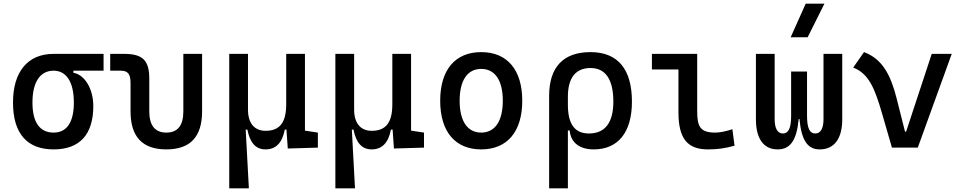

<svg xmlns="http://www.w3.org/2000/svg" viewBox="-20 -815 5313 1060"><path d="M275.9 9.8C419.9 9.8 495.1 -72.3 495.1 -229.5C495.1 -323.7 448.2 -402.8 385.3 -413.1V-424.8H551.8V-517.6H275.9C133.8 -517.6 51.8 -419.9 51.8 -249C51.8 -79.1 128.4 9.8 275.9 9.8ZM275.9 -83C199.2 -83 159.2 -140.1 159.2 -249C159.2 -361.3 201.2 -424.8 275.9 -424.8C347.2 -424.8 387.7 -361.3 387.7 -249C387.7 -140.1 349.1 -83 275.9 -83Z M898.4 9.8C1030.3 9.8 1095.7 -59.6 1095.7 -200.2V-517.6H992.2V-200.2C992.2 -122.1 960.9 -83 898.4 -83C835.9 -83 804.2 -122.1 804.2 -200.2V-380.9C804.2 -481.4 767.6 -517.6 665.5 -517.6H588.4V-424.8H646C686 -424.8 700.7 -406.7 700.7 -356.4V-200.2C700.7 -59.6 766.6 9.8 898.4 9.8Z M1445.8 9.8C1502.9 9.8 1538.6 -26.4 1552.2 -99.6H1561.5L1568.8 4.9L1734.9 0V-83L1663.6 -93.8V-517.6H1560.1V-239.3C1560.1 -133.8 1521 -92.8 1445.8 -92.8C1384.8 -92.8 1349.1 -134.8 1349.1 -210V-517.6H1245.6V224.6H1354L1336.4 -99.6H1345.7C1359.9 -26.4 1392.6 9.8 1445.8 9.8Z M2031.7 9.8C2088.9 9.8 2124.5 -26.4 2138.2 -99.6H2147.5L2154.8 4.9L2320.8 0V-83L2249.5 -93.8V-517.6H2146V-239.3C2146 -133.8 2106.9 -92.8 2031.7 -92.8C1970.7 -92.8 1935.1 -134.8 1935.1 -210V-517.6H1831.5V224.6H1939.9L1922.4 -99.6H1931.6C1945.8 -26.4 1978.5 9.8 2031.7 9.8Z M2636.7 9.8C2780.3 9.8 2863.3 -87.9 2863.3 -258.8C2863.3 -429.7 2780.3 -527.3 2636.7 -527.3C2493.2 -527.3 2410.2 -429.7 2410.2 -258.8C2410.2 -87.9 2493.2 9.8 2636.7 9.8ZM2636.7 -83C2560.5 -83 2517.6 -146.5 2517.6 -258.8C2517.6 -371.1 2560.5 -434.6 2636.7 -434.6C2712.9 -434.6 2755.9 -371.1 2755.9 -258.8C2755.9 -146.5 2712.9 -83 2636.7 -83Z M3257.8 9.8C3392.1 9.8 3468.8 -84 3468.8 -253.9C3468.8 -433.6 3390.6 -527.3 3240.2 -527.3C3089.8 -527.3 3011.7 -444.3 3011.7 -285.6V224.6H3115.2V-94.7H3125C3131.3 -25.4 3182.1 9.8 3257.8 9.8ZM3115.2 -237.3V-281.2C3115.2 -385.3 3158.2 -439.5 3240.2 -439.5C3323.2 -439.5 3366.2 -376 3366.2 -253.9C3366.2 -137.7 3320.3 -78.1 3231.4 -78.1C3152.8 -78.1 3115.2 -129.9 3115.2 -237.3Z M3888.7 9.8C3941.4 9.8 3984.9 3.9 4035.2 -10.7L4023.4 -101.6C3983.9 -88.9 3954.6 -83 3927.7 -83C3844.7 -83 3829.1 -118.2 3829.1 -200.2V-517.6H3579.1V-431.6H3725.6V-195.3C3725.6 -51.8 3773.4 9.8 3888.7 9.8Z M4505.4 9.8C4586.4 9.8 4629.9 -50.3 4629.9 -156.2V-517.6H4526.4V-156.2C4526.4 -106.4 4510.7 -78.1 4481 -78.1C4451.2 -78.1 4435.5 -105 4435.5 -175.8V-419.9H4347.7V-175.8C4347.7 -105 4332 -78.1 4302.2 -78.1C4272.5 -78.1 4256.8 -106.4 4256.8 -156.2V-517.6H4153.3V-156.2C4153.3 -50.3 4195.3 9.8 4272.9 9.8C4343.3 9.8 4378.4 -40.5 4389.6 -158.2H4393.6C4404.8 -40.5 4438 9.8 4505.4 9.8ZM4345.2 -609.4H4439L4531.7 -794.9H4428.2Z M4904.3 0H5046.9L5234.4 -517.6H5124L4982.4 -87.9H4976.6L4929.7 -273.4C4896.5 -403.8 4850.1 -490.2 4750 -527.3L4690.4 -441.9C4778.3 -408.7 4811 -321.3 4849.1 -190.4Z"/></svg>

Font: Cascadia Mono NF
Style: Regular
Weight: 400
Monospace: yes
Designer: Aaron Bell
Foundry: Saja Typeworks
Version: Version 2404.023